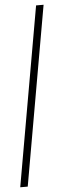

<svg xmlns="http://www.w3.org/2000/svg" viewBox="-99 -739 294 880"><g transform="rotate(-5 48.0 -299.0)"><path d="M-42.5 113H-8L137 -711H102.5Z"/></g></svg>

Font: Anybody SemiCondensed ExtraLight
Style: Italic
Weight: 250
Width: 4
Italic angle: -10°
Version: Version 1.113;gftools[0.9.25]